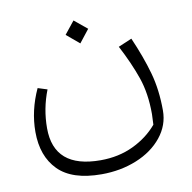

<svg xmlns="http://www.w3.org/2000/svg" viewBox="-76 -501 825 824"><g transform="rotate(-10 336.0 -89.5)"><path d="M608 22Q608 86 566.5 137.5Q525 189 455 217.5Q385 246 302 246Q174 246 113.5 185Q53 124 53 18Q53 -75 95 -166L136 -153Q105 -74 105 11Q105 186 308 186Q387 186 451 155.5Q515 125 557 75Q559 43 559 29Q559 -61 535 -130.5Q511 -200 469 -280L528 -305Q566 -218 587 -143Q608 -68 608 22ZM253 -370 297 -425 353 -379 309 -323Z"/></g></svg>

Font: FiraGO Light
Style: Italic
Weight: 300
Italic angle: -8°
Designer: bBox Type GmbH
Foundry: bBox Type GmbH
Version: Version 1.001